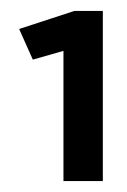

<svg xmlns="http://www.w3.org/2000/svg" viewBox="-20 -606 233 351"><path d="M15 -553 40 -497 96 -513V-275H168V-586H116Z"/></svg>

Font: Cambay Devanagari
Style: Regular
Weight: 700
Designer: Pooja Saxena
Foundry: Pooja Saxena
Version: Version 1.095;PS 001.095;hotconv 1.0.70;makeotf.lib2.5.58329